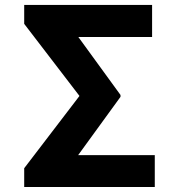

<svg xmlns="http://www.w3.org/2000/svg" viewBox="-20 -744 713 764"><path d="M595.9 -126.8V0H134.9V-126.8ZM585.2 -724.4V-596.9H151.3V-724.4ZM459.5 -366.1V-358.7L198.9 0H76.3V-74.6L296.2 -362.2L76.3 -649.1V-724.4H198.9Z"/></svg>

Font: InterMG
Style: Bold
Weight: 700
Designer: Rasmus Andersson
Foundry: rsms
Version: Version 3.019;December 26, 2023;FontCreator 15.0.0.2955 64-b